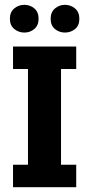

<svg xmlns="http://www.w3.org/2000/svg" viewBox="-20 -776 370 796"><path d="M34 0V-93H96V-490H34V-583H296V-490H233V-93H296V0ZM81 -641Q57 -641 39 -656Q21 -671 21 -698Q21 -726 39 -741Q57 -756 81 -756Q105 -756 122.5 -741Q140 -726 140 -698Q140 -671 122.5 -656Q105 -641 81 -641ZM249 -641Q226 -641 208 -655.5Q190 -670 190 -698Q190 -726 208 -741Q226 -756 249 -756Q273 -756 291 -741Q309 -726 309 -698Q309 -670 291 -655.5Q273 -641 249 -641Z"/></svg>

Font: Rokkitt SemiBold
Style: Bold
Weight: 700
Version: Version 3.103